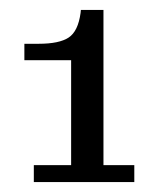

<svg xmlns="http://www.w3.org/2000/svg" viewBox="-20 -702 309 386"><path d="M48 -336V-370H123V-581H29V-614H58Q99 -614 118 -626.5Q137 -639 142 -676L142.6 -682H188V-370H250V-336Z"/></svg>

Font: Montagu Slab
Style: Bold
Weight: 700
Designer: Florian Karsten
Foundry: Florian Karsten
Version: Version 1.000